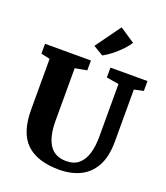

<svg xmlns="http://www.w3.org/2000/svg" viewBox="-179 -1140 1101 1270"><g transform="rotate(20 372.0 -505.0)"><path d="M387 8Q234 8 156.2 -65.8Q78.5 -139.5 78.5 -302.5V-659.5L16 -673.5V-743H339V-673.5L255.5 -658V-288.5Q255.5 -178.5 293.2 -120Q331 -61.5 412 -61.5Q466.5 -61.5 499.8 -90.2Q533 -119 548.2 -169.5Q563.5 -220 563.5 -286V-659L476.5 -673.5V-743H737V-673.5L671.5 -659.5V-295.5Q671.5 -187 634.8 -120.2Q598 -53.5 533.8 -22.8Q469.5 8 387 8ZM398 -800H397.5L327.5 -842L455 -1018.5L561 -948Q547.5 -925.5 520.8 -897Q494 -868.5 461.5 -842.2Q429 -816 398 -800Z"/></g></svg>

Font: Merriweather Black
Style: Regular
Weight: 900
Designer: Eben Sorkin
Foundry: Eben Sorkin
Version: Version 2.200;gftools[0.9.31]